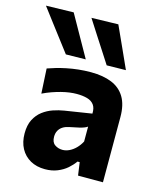

<svg xmlns="http://www.w3.org/2000/svg" viewBox="-143 -859 782 953"><g transform="rotate(15 247.5 -382.5)"><path d="M179.1 11.9Q136.2 11.9 104 -6Q71.9 -24 54 -56.8Q36.2 -89.7 36.2 -134.4Q36.2 -176.8 51 -205.5Q65.9 -234.3 89.7 -252.3Q113.5 -270.3 141.8 -280Q170 -289.6 196.9 -293.8L336 -315.7Q337.2 -344.5 325.2 -360.7Q313.2 -377 290.3 -383.5Q267.4 -390 236.2 -390Q219.2 -390 199.2 -387.4Q179.2 -384.7 157.3 -379.1Q135.4 -373.5 112.3 -365.4Q89.2 -357.3 65.4 -345.9L58.5 -473.4Q77.1 -480.1 101 -487Q124.8 -494 153 -499.8Q181.1 -505.6 212.3 -509Q243.5 -512.4 276.7 -512.4Q339 -512.4 383.4 -494.3Q427.7 -476.2 451.2 -437Q474.7 -397.8 474.7 -335.1Q474.7 -310.5 474.7 -275Q474.7 -239.5 474.7 -211.3V-164.1Q474.7 -126 474.7 -85.8Q474.7 -45.7 474.7 0H346.8L337.4 -66.7H326.1Q312.6 -47.3 292 -29.2Q271.3 -11.2 243.1 0.3Q214.8 11.9 179.1 11.9ZM238.3 -103.4Q256.2 -103.4 273.5 -111.8Q290.9 -120.2 306 -135.3Q321.1 -150.5 332.1 -171.3V-247.9Q326 -243.4 316.8 -239.7Q307.6 -235.9 289.8 -231.6Q271.9 -227.4 240.3 -221.1Q222.3 -217.4 209.3 -209Q196.3 -200.6 189 -187.2Q181.8 -173.9 181.8 -155.9Q181.8 -127.4 199 -115.4Q216.3 -103.4 238.3 -103.4ZM132.6 -565.5Q107.2 -599.1 81 -633.3Q54.8 -667.5 28.3 -702.6Q1.7 -737.7 -25.5 -773.7L116.2 -777.1Q145.5 -724.9 175.2 -672.3Q204.9 -619.8 234.5 -567.1ZM342.4 -565.5Q320.9 -599.1 298.7 -633.3Q276.5 -667.5 253.9 -702.6Q231.3 -737.7 208.3 -773.7L345.6 -777.1Q369.4 -724.9 393.2 -672.5Q417 -620.2 440.8 -567.1Z"/></g></svg>

Font: Commissioner Thin
Style: Regular
Weight: 100
Designer: Kostas Bartsokas
Foundry: Kostas Bartsokas
Version: Version 1.001;gftools[0.9.23]